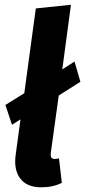

<svg xmlns="http://www.w3.org/2000/svg" viewBox="-20 -778 361 814"><path d="M211.9 -104Q221.2 -104 230 -106.9L242.2 -2.9Q205.1 16.1 154.8 16.1Q93.8 16.1 65.4 -21.7Q37.1 -59.6 46.9 -125L66.9 -272L30.8 -249L2.9 -333L83 -382.8L131.8 -742.2L280.8 -757.8L244.1 -483.9L295.9 -517.1L320.8 -431.2L229 -373L195.8 -132.8Q193.8 -117.2 197.5 -110.6Q201.2 -104 211.9 -104Z"/></svg>

Font: Fira Sans Compressed
Style: Bold Italic
Weight: 700
Width: 3
Italic angle: -8°
Designer: Carrois Corporate & Edenspiekermann AG
Foundry: Carrois Corporate GbR & Edenspiekermann AG
Version: Version 4.203;PS 004.203;hotconv 1.0.88;makeotf.lib2.5.64775